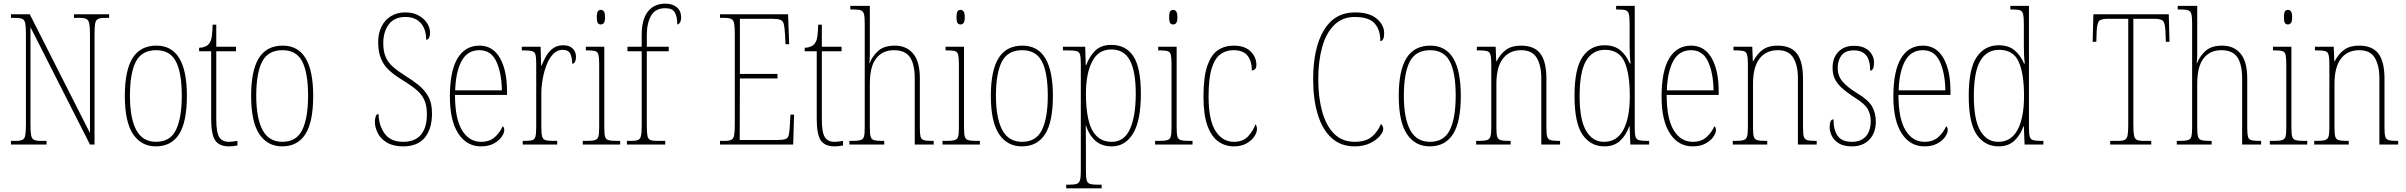

<svg xmlns="http://www.w3.org/2000/svg" viewBox="-20 -792 13185 1052"><path d="M40 0V-20H66Q91 -20 103 -26Q115 -32 118.5 -51Q122 -70 122 -108V-606Q122 -645 118.5 -663.5Q115 -682 103 -688Q91 -694 66 -694H40V-714H143L473 -63V-606Q473 -645 469 -663.5Q465 -682 453.5 -688Q442 -694 417 -694H385V-714H578V-694H554Q529 -694 517 -688Q505 -682 501.5 -663.5Q498 -645 498 -606V0H473L147 -643V-108Q147 -70 150.5 -51Q154 -32 166 -26Q178 -20 203 -20H235V0Z M834 10Q754 10 709 -57Q664 -124 664 -267Q664 -406 706.5 -474Q749 -542 837 -542Q1004 -542 1004 -267Q1004 -123 961 -56.5Q918 10 834 10ZM835 -15Q913 -15 944.5 -81Q976 -147 976 -267Q976 -393 944 -455Q912 -517 836 -517Q757 -517 724.5 -454.5Q692 -392 692 -267Q692 -145 726.5 -80Q761 -15 835 -15Z M1235 10Q1181 10 1159 -23Q1137 -56 1137 -141V-511H1071V-530Q1109 -532 1125 -552Q1137 -567 1140.5 -592.5Q1144 -618 1145 -657H1165V-536H1273V-511H1165V-138Q1165 -66 1181.5 -40.5Q1198 -15 1233 -15Q1246 -15 1256.5 -16.5Q1267 -18 1281 -20V5Q1256 10 1235 10Z M1526 10Q1446 10 1401 -57Q1356 -124 1356 -267Q1356 -406 1398.5 -474Q1441 -542 1529 -542Q1696 -542 1696 -267Q1696 -123 1653 -56.5Q1610 10 1526 10ZM1527 -15Q1605 -15 1636.5 -81Q1668 -147 1668 -267Q1668 -393 1636 -455Q1604 -517 1528 -517Q1449 -517 1416.5 -454.5Q1384 -392 1384 -267Q1384 -145 1418.5 -80Q1453 -15 1527 -15Z M2189 10Q2135 10 2100.5 -10.5Q2066 -31 2050 -62.5Q2034 -94 2034 -125Q2034 -138 2038 -152.5Q2042 -167 2054 -167Q2056 -103 2088.5 -59Q2121 -15 2189 -15Q2254 -15 2286.5 -54Q2319 -93 2319 -165Q2319 -212 2305.5 -243Q2292 -274 2262 -299.5Q2232 -325 2184 -354Q2143 -379 2113.5 -405.5Q2084 -432 2068 -469.5Q2052 -507 2052 -563Q2052 -608 2069.5 -644.5Q2087 -681 2120.5 -702.5Q2154 -724 2201 -724Q2243 -724 2273 -707.5Q2303 -691 2319.5 -666Q2336 -641 2336 -614Q2336 -593 2330 -583.5Q2324 -574 2315 -574Q2315 -632 2285.5 -665.5Q2256 -699 2201 -699Q2140 -699 2110 -658Q2080 -617 2080 -556Q2080 -510 2093 -480Q2106 -450 2132.5 -426.5Q2159 -403 2199 -378Q2238 -354 2271.5 -327.5Q2305 -301 2326 -264.5Q2347 -228 2347 -171Q2347 -86 2307.5 -38Q2268 10 2189 10Z M2615 10Q2537 10 2491 -60.5Q2445 -131 2445 -262Q2445 -403 2487 -472.5Q2529 -542 2607 -542Q2680 -542 2719 -474.5Q2758 -407 2758 -291V-272H2473Q2473 -142 2511.5 -78.5Q2550 -15 2616 -15Q2663 -15 2691.5 -41Q2720 -67 2734 -100Q2743 -95 2743 -79Q2743 -63 2728.5 -42Q2714 -21 2685.5 -5.5Q2657 10 2615 10ZM2730 -297Q2728 -395 2699 -456Q2670 -517 2607 -517Q2541 -517 2509 -457.5Q2477 -398 2474 -297Z M2844 0V-20H2851Q2882 -20 2896 -24Q2910 -28 2914 -44.5Q2918 -61 2918 -97V-441Q2918 -476 2914 -492Q2910 -508 2894.5 -512Q2879 -516 2846 -516H2839V-536H2942L2945 -432H2947Q2957 -457 2971.5 -483Q2986 -509 3009 -526.5Q3032 -544 3066 -544Q3101 -544 3118.5 -525.5Q3136 -507 3136 -481Q3136 -465 3131 -454Q3126 -443 3115 -443Q3115 -475 3105 -497Q3095 -519 3062 -519Q3034 -519 3012.5 -497.5Q2991 -476 2976.5 -440.5Q2962 -405 2954 -362Q2946 -319 2946 -277V-97Q2946 -61 2950.5 -44.5Q2955 -28 2969.5 -24Q2984 -20 3015 -20H3033V0Z M3272 -658Q3261 -658 3255.5 -666Q3250 -674 3250 -698Q3250 -721 3255.5 -729.5Q3261 -738 3272 -738Q3282 -738 3288.5 -729.5Q3295 -721 3295 -698Q3295 -674 3288.5 -666Q3282 -658 3272 -658ZM3173 0V-20H3193Q3225 -20 3240 -24.5Q3255 -29 3259 -44.5Q3263 -60 3263 -95V-437Q3263 -473 3259.5 -490Q3256 -507 3242.5 -511.5Q3229 -516 3199 -516H3190V-536H3291V-95Q3291 -60 3295 -44.5Q3299 -29 3313.5 -24.5Q3328 -20 3360 -20H3378V0Z M3415 0V-20H3436Q3463 -20 3475.5 -25Q3488 -30 3492 -47.5Q3496 -65 3496 -102V-511H3418V-536H3496V-601Q3496 -686 3530 -729Q3564 -772 3626 -772Q3665 -772 3688.5 -752Q3712 -732 3712 -697Q3712 -679 3705.5 -668.5Q3699 -658 3691 -658Q3691 -699 3678 -723Q3665 -747 3625 -747Q3571 -747 3547.5 -706Q3524 -665 3524 -600V-536H3644V-511H3524V-102Q3524 -65 3527.5 -47.5Q3531 -30 3543.5 -25Q3556 -20 3583 -20H3625V0Z M3925 0V-20H3950Q3975 -20 3987 -26Q3999 -32 4002.5 -51Q4006 -70 4006 -108V-606Q4006 -645 4002.5 -663.5Q3999 -682 3987 -688Q3975 -694 3950 -694H3925V-714H4298L4304 -550H4284L4281 -606Q4279 -643 4274.5 -660.5Q4270 -678 4255.5 -683.5Q4241 -689 4210 -689H4034V-387H4240V-362H4034L4033 -25H4239Q4269 -25 4283 -30Q4297 -35 4301 -49.5Q4305 -64 4307 -94L4311 -164H4331L4326 0Z M4553 10Q4499 10 4477 -23Q4455 -56 4455 -141V-511H4389V-530Q4427 -532 4443 -552Q4455 -567 4458.5 -592.5Q4462 -618 4463 -657H4483V-536H4591V-511H4483V-138Q4483 -66 4499.5 -40.5Q4516 -15 4551 -15Q4564 -15 4574.5 -16.5Q4585 -18 4599 -20V5Q4574 10 4553 10Z M4634 0V-20H4648Q4680 -20 4695 -24.5Q4710 -29 4714 -44.5Q4718 -60 4718 -95V-663Q4718 -698 4714 -714Q4710 -730 4697.5 -735Q4685 -740 4658 -740H4639V-760H4746V-491Q4746 -471 4743 -446H4745Q4759 -483 4791 -512.5Q4823 -542 4883 -542Q4947 -542 4983.5 -498Q5020 -454 5020 -363V-94Q5020 -61 5023.5 -45Q5027 -29 5041 -24.5Q5055 -20 5086 -20H5096V0H4992V-363Q4992 -439 4966 -478Q4940 -517 4878 -517Q4816 -517 4781 -472.5Q4746 -428 4746 -333V-95Q4746 -60 4750 -44.5Q4754 -29 4768.5 -24.5Q4783 -20 4815 -20H4825V0Z M5243 -658Q5232 -658 5226.5 -666Q5221 -674 5221 -698Q5221 -721 5226.5 -729.5Q5232 -738 5243 -738Q5253 -738 5259.5 -729.5Q5266 -721 5266 -698Q5266 -674 5259.5 -666Q5253 -658 5243 -658ZM5144 0V-20H5164Q5196 -20 5211 -24.5Q5226 -29 5230 -44.5Q5234 -60 5234 -95V-437Q5234 -473 5230.5 -490Q5227 -507 5213.5 -511.5Q5200 -516 5170 -516H5161V-536H5262V-95Q5262 -60 5266 -44.5Q5270 -29 5284.5 -24.5Q5299 -20 5331 -20H5349V0Z M5579 10Q5499 10 5454 -57Q5409 -124 5409 -267Q5409 -406 5451.5 -474Q5494 -542 5582 -542Q5749 -542 5749 -267Q5749 -123 5706 -56.5Q5663 10 5579 10ZM5580 -15Q5658 -15 5689.5 -81Q5721 -147 5721 -267Q5721 -393 5689 -455Q5657 -517 5581 -517Q5502 -517 5469.5 -454.5Q5437 -392 5437 -267Q5437 -145 5471.5 -80Q5506 -15 5580 -15Z M5822 240V220H5835Q5865 220 5879 215.5Q5893 211 5897.5 195Q5902 179 5902 143V-441Q5902 -476 5898 -492Q5894 -508 5878.5 -512Q5863 -516 5828 -516H5804V-536H5926L5929 -436H5932Q5949 -483 5981 -514.5Q6013 -546 6069 -546Q6150 -546 6190.5 -483Q6231 -420 6231 -279Q6231 -130 6188 -60Q6145 10 6072 10Q6016 10 5981.5 -21Q5947 -52 5930 -105H5929Q5929 -88 5929.5 -58Q5930 -28 5930 14V143Q5930 179 5934 195Q5938 211 5952 215.5Q5966 220 5996 220H6016V240ZM6072 -15Q6140 -15 6171.5 -85.5Q6203 -156 6203 -278Q6203 -401 6171 -461Q6139 -521 6069 -521Q5998 -521 5964 -455Q5930 -389 5930 -277Q5930 -198 5943 -139Q5956 -80 5987.5 -47.5Q6019 -15 6072 -15Z M6408 -658Q6397 -658 6391.5 -666Q6386 -674 6386 -698Q6386 -721 6391.5 -729.5Q6397 -738 6408 -738Q6418 -738 6424.5 -729.5Q6431 -721 6431 -698Q6431 -674 6424.5 -666Q6418 -658 6408 -658ZM6309 0V-20H6329Q6361 -20 6376 -24.5Q6391 -29 6395 -44.5Q6399 -60 6399 -95V-437Q6399 -473 6395.5 -490Q6392 -507 6378.5 -511.5Q6365 -516 6335 -516H6326V-536H6427V-95Q6427 -60 6431 -44.5Q6435 -29 6449.5 -24.5Q6464 -20 6496 -20H6514V0Z M6741 10Q6693 10 6655.5 -16.5Q6618 -43 6596 -102.5Q6574 -162 6574 -263Q6574 -370 6595 -431Q6616 -492 6653 -517Q6690 -542 6740 -542Q6800 -542 6832 -510.5Q6864 -479 6864 -436Q6864 -420 6856.5 -413Q6849 -406 6839 -406Q6839 -457 6815.5 -487Q6792 -517 6738 -517Q6697 -517 6666.5 -494.5Q6636 -472 6619 -417Q6602 -362 6602 -264Q6602 -134 6640 -74.5Q6678 -15 6741 -15Q6791 -15 6818.5 -45Q6846 -75 6859 -111Q6867 -102 6867 -84Q6867 -66 6852.5 -44Q6838 -22 6809.5 -6Q6781 10 6741 10Z M7402 10Q7327 10 7276.5 -35.5Q7226 -81 7200.5 -164Q7175 -247 7175 -358Q7175 -528 7233.5 -626Q7292 -724 7404 -724Q7483 -724 7523.5 -689.5Q7564 -655 7564 -611Q7564 -567 7543 -567Q7543 -629 7511.5 -664Q7480 -699 7402 -699Q7335 -699 7290.5 -655Q7246 -611 7224.5 -534Q7203 -457 7203 -358Q7203 -258 7224.5 -180.5Q7246 -103 7290 -59Q7334 -15 7402 -15Q7463 -15 7496 -42.5Q7529 -70 7546 -112Q7559 -104 7559 -85Q7559 -69 7540 -46.5Q7521 -24 7486 -7Q7451 10 7402 10Z M7814 10Q7734 10 7689 -57Q7644 -124 7644 -267Q7644 -406 7686.5 -474Q7729 -542 7817 -542Q7984 -542 7984 -267Q7984 -123 7941 -56.5Q7898 10 7814 10ZM7815 -15Q7893 -15 7924.5 -81Q7956 -147 7956 -267Q7956 -393 7924 -455Q7892 -517 7816 -517Q7737 -517 7704.5 -454.5Q7672 -392 7672 -267Q7672 -145 7706.5 -80Q7741 -15 7815 -15Z M8068 0V-20H8081Q8113 -20 8127.5 -24.5Q8142 -29 8146.5 -44.5Q8151 -60 8151 -95V-441Q8151 -476 8146.5 -492Q8142 -508 8128 -512Q8114 -516 8084 -516H8072V-536H8175L8178 -456H8180Q8202 -498 8233 -520Q8264 -542 8313 -542Q8387 -542 8420 -498Q8453 -454 8453 -361V-95Q8453 -60 8457 -44.5Q8461 -29 8475.5 -24.5Q8490 -20 8521 -20H8528V0H8425V-364Q8425 -433 8400 -475Q8375 -517 8315 -517Q8250 -517 8214.5 -470.5Q8179 -424 8179 -333V-95Q8179 -60 8183 -44.5Q8187 -29 8201.5 -24.5Q8216 -20 8248 -20H8257V0Z M8771 10Q8695 10 8651 -54Q8607 -118 8607 -267Q8607 -416 8651 -480Q8695 -544 8771 -544Q8825 -544 8858 -516.5Q8891 -489 8910 -444H8914Q8911 -468 8910 -493.5Q8909 -519 8909 -544V-658Q8909 -697 8905 -714Q8901 -731 8888 -735.5Q8875 -740 8846 -740H8835V-760H8937V-88Q8937 -57 8941.5 -42.5Q8946 -28 8960.5 -24Q8975 -20 9005 -20H9016V0H8913L8909 -100H8907Q8889 -50 8856 -20Q8823 10 8771 10ZM8770 -15Q8839 -15 8874.5 -80.5Q8910 -146 8910 -265Q8910 -389 8880.5 -454Q8851 -519 8774 -519Q8706 -519 8670.5 -459Q8635 -399 8635 -265Q8635 -135 8671 -74.5Q8707 -14 8770 -15Z M9254 10Q9176 10 9130 -60.5Q9084 -131 9084 -262Q9084 -403 9126 -472.5Q9168 -542 9246 -542Q9319 -542 9358 -474.5Q9397 -407 9397 -291V-272H9112Q9112 -142 9150.5 -78.5Q9189 -15 9255 -15Q9302 -15 9330.5 -41Q9359 -67 9373 -100Q9382 -95 9382 -79Q9382 -63 9367.5 -42Q9353 -21 9324.5 -5.5Q9296 10 9254 10ZM9369 -297Q9367 -395 9338 -456Q9309 -517 9246 -517Q9180 -517 9148 -457.5Q9116 -398 9113 -297Z M9474 0V-20H9487Q9519 -20 9533.5 -24.5Q9548 -29 9552.5 -44.5Q9557 -60 9557 -95V-441Q9557 -476 9552.5 -492Q9548 -508 9534 -512Q9520 -516 9490 -516H9478V-536H9581L9584 -456H9586Q9608 -498 9639 -520Q9670 -542 9719 -542Q9793 -542 9826 -498Q9859 -454 9859 -361V-95Q9859 -60 9863 -44.5Q9867 -29 9881.5 -24.5Q9896 -20 9927 -20H9934V0H9831V-364Q9831 -433 9806 -475Q9781 -517 9721 -517Q9656 -517 9620.5 -470.5Q9585 -424 9585 -333V-95Q9585 -60 9589 -44.5Q9593 -29 9607.5 -24.5Q9622 -20 9654 -20H9663V0Z M10127 10Q10081 10 10054.5 -7Q10028 -24 10016.5 -48Q10005 -72 10005 -94Q10005 -138 10026 -138Q10026 -80 10049 -47.5Q10072 -15 10127 -15Q10177 -15 10203.5 -45Q10230 -75 10230 -130Q10230 -164 10214 -193.5Q10198 -223 10143 -257Q10097 -287 10070.5 -311.5Q10044 -336 10032.5 -361.5Q10021 -387 10021 -421Q10021 -475 10052.5 -508Q10084 -541 10138 -541Q10191 -541 10219.5 -514Q10248 -487 10248 -449Q10248 -405 10227 -405Q10227 -463 10204.5 -489.5Q10182 -516 10137 -516Q10091 -516 10070 -488.5Q10049 -461 10049 -420Q10049 -377 10075 -346Q10101 -315 10153 -283Q10217 -245 10237.5 -208.5Q10258 -172 10258 -127Q10258 -64 10222.5 -27Q10187 10 10127 10Z M10524 10Q10446 10 10400 -60.5Q10354 -131 10354 -262Q10354 -403 10396 -472.5Q10438 -542 10516 -542Q10589 -542 10628 -474.5Q10667 -407 10667 -291V-272H10382Q10382 -142 10420.5 -78.5Q10459 -15 10525 -15Q10572 -15 10600.5 -41Q10629 -67 10643 -100Q10652 -95 10652 -79Q10652 -63 10637.5 -42Q10623 -21 10594.5 -5.5Q10566 10 10524 10ZM10639 -297Q10637 -395 10608 -456Q10579 -517 10516 -517Q10450 -517 10418 -457.5Q10386 -398 10383 -297Z M10931 10Q10855 10 10811 -54Q10767 -118 10767 -267Q10767 -416 10811 -480Q10855 -544 10931 -544Q10985 -544 11018 -516.5Q11051 -489 11070 -444H11074Q11071 -468 11070 -493.5Q11069 -519 11069 -544V-658Q11069 -697 11065 -714Q11061 -731 11048 -735.5Q11035 -740 11006 -740H10995V-760H11097V-88Q11097 -57 11101.5 -42.5Q11106 -28 11120.5 -24Q11135 -20 11165 -20H11176V0H11073L11069 -100H11067Q11049 -50 11016 -20Q10983 10 10931 10ZM10930 -15Q10999 -15 11034.5 -80.5Q11070 -146 11070 -265Q11070 -389 11040.5 -454Q11011 -519 10934 -519Q10866 -519 10830.5 -459Q10795 -399 10795 -265Q10795 -135 10831 -74.5Q10867 -14 10930 -15Z M11542 0V-20H11585Q11610 -20 11622 -26Q11634 -32 11637.5 -51Q11641 -70 11641 -108V-689H11528Q11489 -689 11479.5 -675Q11470 -661 11468 -620L11466 -563H11446L11450 -714H11863L11867 -563H11847L11845 -620Q11843 -661 11833.5 -675Q11824 -689 11785 -689H11669V-108Q11669 -70 11672.5 -51Q11676 -32 11688 -26Q11700 -20 11725 -20H11767V0Z M11907 0V-20H11921Q11953 -20 11968 -24.5Q11983 -29 11987 -44.5Q11991 -60 11991 -95V-663Q11991 -698 11987 -714Q11983 -730 11970.5 -735Q11958 -740 11931 -740H11912V-760H12019V-491Q12019 -471 12016 -446H12018Q12032 -483 12064 -512.5Q12096 -542 12156 -542Q12220 -542 12256.5 -498Q12293 -454 12293 -363V-94Q12293 -61 12296.5 -45Q12300 -29 12314 -24.5Q12328 -20 12359 -20H12369V0H12265V-363Q12265 -439 12239 -478Q12213 -517 12151 -517Q12089 -517 12054 -472.5Q12019 -428 12019 -333V-95Q12019 -60 12023 -44.5Q12027 -29 12041.5 -24.5Q12056 -20 12088 -20H12098V0Z M12516 -658Q12505 -658 12499.5 -666Q12494 -674 12494 -698Q12494 -721 12499.5 -729.5Q12505 -738 12516 -738Q12526 -738 12532.5 -729.5Q12539 -721 12539 -698Q12539 -674 12532.5 -666Q12526 -658 12516 -658ZM12417 0V-20H12437Q12469 -20 12484 -24.5Q12499 -29 12503 -44.5Q12507 -60 12507 -95V-437Q12507 -473 12503.5 -490Q12500 -507 12486.5 -511.5Q12473 -516 12443 -516H12434V-536H12535V-95Q12535 -60 12539 -44.5Q12543 -29 12557.5 -24.5Q12572 -20 12604 -20H12622V0Z M12660 0V-20H12673Q12705 -20 12719.5 -24.5Q12734 -29 12738.5 -44.5Q12743 -60 12743 -95V-441Q12743 -476 12738.5 -492Q12734 -508 12720 -512Q12706 -516 12676 -516H12664V-536H12767L12770 -456H12772Q12794 -498 12825 -520Q12856 -542 12905 -542Q12979 -542 13012 -498Q13045 -454 13045 -361V-95Q13045 -60 13049 -44.5Q13053 -29 13067.5 -24.5Q13082 -20 13113 -20H13120V0H13017V-364Q13017 -433 12992 -475Q12967 -517 12907 -517Q12842 -517 12806.5 -470.5Q12771 -424 12771 -333V-95Q12771 -60 12775 -44.5Q12779 -29 12793.5 -24.5Q12808 -20 12840 -20H12849V0Z"/></svg>

Font: Noto Serif Ethiopic Condensed Thin
Style: Regular
Weight: 100
Width: 3
Designer: Monotype Design Team
Foundry: Monotype Imaging Inc.
Version: Version 2.102; ttfautohint (v1.8.4.7-5d5b)